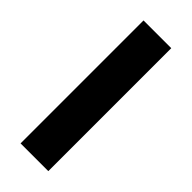

<svg xmlns="http://www.w3.org/2000/svg" viewBox="-230 -736 773 773"><g transform="rotate(45 156.5 -350.0)"><path d="M77 -700H235V0H77Z"/></g></svg>

Font: Montserrat SemiBold
Style: Regular
Weight: 600
Designer: Julieta Ulanovsky
Foundry: Julieta Ulanovsky
Version: Version 6.001